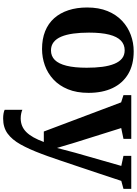

<svg xmlns="http://www.w3.org/2000/svg" viewBox="151 -749 850 1192"><g transform="rotate(90 576.0 -153.0)"><path d="M26.5 -269Q26.5 -341.5 48.8 -395.8Q71 -450 109.5 -486Q148 -522 196.8 -540Q245.5 -558 298.5 -558Q382 -558 439.5 -523.8Q497 -489.5 526.8 -426.8Q556.5 -364 556.5 -277.5Q556.5 -204 534.2 -149.8Q512 -95.5 473.5 -59.8Q435 -24 386 -6.5Q337 11 284 11Q222 11 174 -8.2Q126 -27.5 93.2 -64.2Q60.5 -101 43.5 -152.8Q26.5 -204.5 26.5 -269ZM293 -44.5Q328.5 -44.5 352.2 -68.2Q376 -92 388.2 -141.2Q400.5 -190.5 400.5 -266Q400.5 -320 394.8 -363.5Q389 -407 376.2 -438Q363.5 -469 343 -485.5Q322.5 -502 292 -502Q256.5 -502 232 -478.5Q207.5 -455 195 -406Q182.5 -357 182.5 -280.5Q182.5 -226.5 188.5 -183Q194.5 -139.5 207.5 -108.5Q220.5 -77.5 241.8 -61Q263 -44.5 293 -44.5ZM716 252.5Q698.5 252.5 684.5 250Q670.5 247.5 661.5 243V133Q669 137 683.8 140.2Q698.5 143.5 714.5 143.5Q739.5 143.5 760.8 135Q782 126.5 799.8 108.8Q817.5 91 832.8 63.8Q848 36.5 861.5 0H796.5L615.5 -480L570.5 -494.5V-543H842V-494.5L775 -480.5L864.5 -195.5L898.5 -82L928 -194L1010 -481L947.5 -494.5V-543H1152.5V-494.5L1103 -481Q1081 -413.5 1058.2 -345.8Q1035.5 -278 1015 -216.8Q994.5 -155.5 977.8 -106.2Q961 -57 949.8 -25.2Q938.5 6.5 935.5 13.5Q906.5 91 876.8 144.2Q847 197.5 809 225Q771 252.5 716 252.5Z"/></g></svg>

Font: Merriweather 48pt
Style: Bold
Weight: 700
Version: Version 2.100